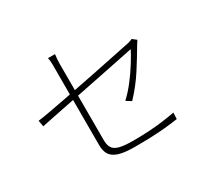

<svg xmlns="http://www.w3.org/2000/svg" viewBox="-150 -985 1301 1213"><g transform="rotate(-30 500.0 -379.0)"><path d="M324 -125Q324 -149 324 -193.5Q324 -238 324 -293Q324 -348 324 -407Q324 -466 324 -520.5Q324 -575 324 -618.5Q324 -662 324 -686Q324 -699 324 -710.5Q324 -722 323 -733.5Q322 -745 319 -759H370Q367 -738 366 -721.5Q365 -705 365 -686Q365 -663 365 -619.5Q365 -576 365 -521.5Q365 -467 365 -409Q365 -351 365 -296.5Q365 -242 365 -199.5Q365 -157 365 -135Q365 -98 378.5 -77Q392 -56 426.5 -47Q461 -38 524 -38Q587 -38 638 -41Q689 -44 736 -50Q783 -56 833 -65L831 -19Q783 -12 736.5 -7.5Q690 -3 636.5 -1Q583 1 513 1Q456 1 419 -7Q382 -15 361 -31Q340 -47 332 -70.5Q324 -94 324 -125ZM866 -577Q862 -572 857 -563.5Q852 -555 848 -549Q830 -518 808 -482Q786 -446 761 -407Q736 -368 706.5 -330.5Q677 -293 644 -258L607 -281Q648 -319 686 -368.5Q724 -418 754 -466.5Q784 -515 800 -547Q799 -547 765 -540Q731 -533 675 -521.5Q619 -510 549.5 -496Q480 -482 408 -467.5Q336 -453 269.5 -440Q203 -427 153 -416.5Q103 -406 78 -401L70 -446Q96 -449 144.5 -457.5Q193 -466 255.5 -478Q318 -490 387 -503.5Q456 -517 523 -530.5Q590 -544 647.5 -556Q705 -568 744.5 -576Q784 -584 798 -587Q810 -589 821 -593Q832 -597 837 -600Z"/></g></svg>

Font: Noto Sans JP ExtraLight
Style: Regular
Weight: 250
Designer: Ryoko NISHIZUKA  (kana, bopomofo & ideographs); Paul D. Hunt (Latin, Greek & Cyrillic); Sandoll Communications , Soo-you
Foundry: Adobe
Version: Version 2.004-H2;hotconv 1.0.118;makeotfexe 2.5.65603